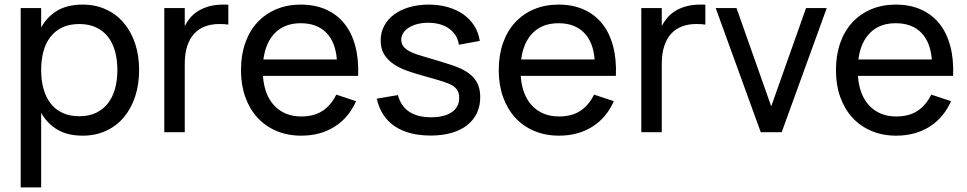

<svg xmlns="http://www.w3.org/2000/svg" viewBox="-20 -575 4206 835"><path d="M70 240V-540H159V-455.5Q185 -502.5 229.2 -528.8Q273.5 -555 339.5 -555Q395.5 -555 441 -534Q486.5 -513 518.5 -475.2Q550.5 -437.5 567.8 -385.2Q585 -333 585 -270.5Q585 -207 567.5 -154.5Q550 -102 518 -64.2Q486 -26.5 440.5 -5.8Q395 15 339.5 15Q273.5 15 229.2 -11.5Q185 -38 159 -84.5V240ZM324.5 -69.5Q366.5 -69.5 397.5 -84.2Q428.5 -99 449.2 -125.5Q470 -152 480.2 -189Q490.5 -226 490.5 -270.5Q490.5 -316 480 -353Q469.5 -390 448.8 -416Q428 -442 397 -456.2Q366 -470.5 324.5 -470.5Q282 -470.5 251 -455.8Q220 -441 199.5 -414.8Q179 -388.5 169 -351.8Q159 -315 159 -270.5Q159 -225 169.5 -187.8Q180 -150.5 200.8 -124.2Q221.5 -98 252.5 -83.8Q283.5 -69.5 324.5 -69.5Z M973 -468Q964.5 -469.5 954.5 -470Q944.5 -470.5 932.5 -470.5Q899.5 -470.5 872 -460.2Q844.5 -450 824.8 -428.8Q805 -407.5 794.2 -374.8Q783.5 -342 783.5 -297V0H694.5V-540H783.5V-462Q793 -480.5 807.2 -497.5Q821.5 -514.5 842 -527.2Q862.5 -540 889.5 -547.5Q916.5 -555 951.5 -555Q957 -555 962.2 -555Q967.5 -555 973 -554.5Z M1290 -68.5Q1346 -68.5 1383 -93Q1420 -117.5 1442.5 -163.5L1528.5 -135Q1496.5 -62.5 1434.8 -23.8Q1373 15 1290 15Q1231 15 1182.5 -5.5Q1134 -26 1099.8 -63.2Q1065.5 -100.5 1046.8 -153Q1028 -205.5 1028 -270Q1028 -335 1046.5 -387.8Q1065 -440.5 1099.2 -477.5Q1133.5 -514.5 1181.5 -534.8Q1229.5 -555 1288 -555Q1350 -555 1398 -533.5Q1446 -512 1478 -472Q1510 -432 1525.2 -374.5Q1540.5 -317 1537.5 -245H1123.5Q1126.5 -203 1139.2 -170.2Q1152 -137.5 1173.5 -115Q1195 -92.5 1224.2 -80.5Q1253.5 -68.5 1290 -68.5ZM1445 -316.5Q1439 -392.5 1398.5 -433.2Q1358 -474 1288 -474Q1219 -474 1177.2 -433Q1135.5 -392 1125.5 -316.5Z M1853.5 14.5Q1756.5 14.5 1696.5 -26Q1636.5 -66.5 1618.5 -146L1710.5 -161.5Q1723.5 -113 1759.8 -89Q1796 -65 1855 -65Q1912 -65 1944.5 -87Q1977 -109 1977 -149.5Q1977 -160.5 1974.5 -169.8Q1972 -179 1966 -187Q1960 -195 1949.5 -201.8Q1939 -208.5 1923 -214.5Q1908.5 -220 1884.5 -227.2Q1860.5 -234.5 1829 -243Q1788 -254 1752.5 -266.5Q1717 -279 1691 -296.8Q1665 -314.5 1650.2 -339.2Q1635.5 -364 1635.5 -399.5Q1635.5 -434 1650.8 -462.5Q1666 -491 1693.8 -511.8Q1721.5 -532.5 1760 -543.8Q1798.5 -555 1845 -555Q1890 -555 1928.5 -543.8Q1967 -532.5 1995.8 -512Q2024.5 -491.5 2043 -462.2Q2061.5 -433 2066.5 -397L1975.5 -380.5Q1972.5 -403 1961.5 -420.5Q1950.5 -438 1933.2 -450.5Q1916 -463 1892.8 -469.5Q1869.5 -476 1841.5 -476Q1817 -476 1795.5 -470.5Q1774 -465 1758.5 -455.2Q1743 -445.5 1734 -431.8Q1725 -418 1725 -402Q1725 -384.5 1735.2 -372.2Q1745.5 -360 1761.8 -351.5Q1778 -343 1797.8 -336.8Q1817.5 -330.5 1837 -325Q1861.5 -318 1888.2 -309.8Q1915 -301.5 1941.5 -293Q1975.5 -282 1999.8 -268.5Q2024 -255 2039.2 -237.8Q2054.5 -220.5 2061.5 -199.5Q2068.5 -178.5 2068.5 -152.5Q2068.5 -113.5 2053.8 -82.8Q2039 -52 2011.2 -30.2Q1983.5 -8.5 1943.5 3Q1903.5 14.5 1853.5 14.5Z M2411 -68.5Q2467 -68.5 2504 -93Q2541 -117.5 2563.5 -163.5L2649.5 -135Q2617.5 -62.5 2555.8 -23.8Q2494 15 2411 15Q2352 15 2303.5 -5.5Q2255 -26 2220.8 -63.2Q2186.5 -100.5 2167.8 -153Q2149 -205.5 2149 -270Q2149 -335 2167.5 -387.8Q2186 -440.5 2220.2 -477.5Q2254.5 -514.5 2302.5 -534.8Q2350.5 -555 2409 -555Q2471 -555 2519 -533.5Q2567 -512 2599 -472Q2631 -432 2646.2 -374.5Q2661.5 -317 2658.5 -245H2244.5Q2247.5 -203 2260.2 -170.2Q2273 -137.5 2294.5 -115Q2316 -92.5 2345.2 -80.5Q2374.5 -68.5 2411 -68.5ZM2566 -316.5Q2560 -392.5 2519.5 -433.2Q2479 -474 2409 -474Q2340 -474 2298.2 -433Q2256.5 -392 2246.5 -316.5Z M3047.5 -468Q3039 -469.5 3029 -470Q3019 -470.5 3007 -470.5Q2974 -470.5 2946.5 -460.2Q2919 -450 2899.2 -428.8Q2879.5 -407.5 2868.8 -374.8Q2858 -342 2858 -297V0H2769V-540H2858V-462Q2867.5 -480.5 2881.8 -497.5Q2896 -514.5 2916.5 -527.2Q2937 -540 2964 -547.5Q2991 -555 3026 -555Q3031.5 -555 3036.8 -555Q3042 -555 3047.5 -554.5Z M3288.5 0 3092.5 -540H3183L3334 -112.5L3485.5 -540H3575.5L3379.5 0Z M3877.5 -68.5Q3933.5 -68.5 3970.5 -93Q4007.5 -117.5 4030 -163.5L4116 -135Q4084 -62.5 4022.2 -23.8Q3960.5 15 3877.5 15Q3818.5 15 3770 -5.5Q3721.5 -26 3687.2 -63.2Q3653 -100.5 3634.2 -153Q3615.5 -205.5 3615.5 -270Q3615.5 -335 3634 -387.8Q3652.5 -440.5 3686.8 -477.5Q3721 -514.5 3769 -534.8Q3817 -555 3875.5 -555Q3937.5 -555 3985.5 -533.5Q4033.5 -512 4065.5 -472Q4097.5 -432 4112.8 -374.5Q4128 -317 4125 -245H3711Q3714 -203 3726.8 -170.2Q3739.5 -137.5 3761 -115Q3782.5 -92.5 3811.8 -80.5Q3841 -68.5 3877.5 -68.5ZM4032.5 -316.5Q4026.5 -392.5 3986 -433.2Q3945.5 -474 3875.5 -474Q3806.5 -474 3764.8 -433Q3723 -392 3713 -316.5Z"/></svg>

Font: Vela Sans Med
Style: Regular
Weight: 500
Designer: Principal design: Mikhail Sharanda - project Manrope.
Design modification: Ravid Balaliev
Foundry: Mikhail Sharanda
Version: Version 1.001